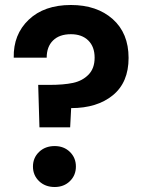

<svg xmlns="http://www.w3.org/2000/svg" viewBox="-20 -742 578 769"><path d="M35 -511Q33 -604 95 -663Q157 -722 264 -722Q368 -722 431.5 -665.5Q495 -609 495 -510Q495 -412 432 -360.5Q369 -309 265 -309L261 -232H138L133 -402H178Q235 -402 272.5 -410Q310 -418 334.5 -443Q359 -468 359 -511Q359 -555 333.5 -580Q308 -605 264 -605Q218 -605 192.5 -580Q167 -555 167 -511ZM199 7Q161 7 136.5 -16.5Q112 -40 112 -75Q112 -110 136.5 -133.5Q161 -157 199 -157Q236 -157 260 -133.5Q284 -110 284 -75Q284 -40 260 -16.5Q236 7 199 7Z"/></svg>

Font: SVN-Poppins SemiBold
Style: Regular
Weight: 600
Designer: Ninad Kale (Devanagari), Jonny Pinhorn (Latin)
Foundry: Indian Type Foundry
Version: Version 3.002 2017